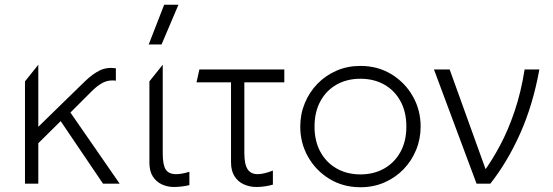

<svg xmlns="http://www.w3.org/2000/svg" viewBox="-20 -772 2326 807"><path d="M85 0V-430L141 -500V-239L268 -363Q308 -402 338.5 -431.5Q369 -461 399 -475.8Q429 -490.5 467 -485V-433Q437 -437 413.5 -425Q390 -413 365.8 -388.8Q341.5 -364.5 309 -332L276 -299L483 0H413L235 -263L141 -170V0Z M712 14Q684 14 660.2 3Q636.5 -8 622.2 -30.5Q608 -53 608 -88V-430L664 -500V-128Q664 -78.5 676.8 -59.2Q689.5 -40 720 -40Q730 -40 743.2 -42Q756.5 -44 776 -50V6Q763.5 9.5 743.8 11.8Q724 14 712 14ZM605 -585 670 -752H730L659 -585Z M1059 14Q1029.5 14 1005 3Q980.5 -8 965.8 -31Q951 -54 951 -90V-426H806L818 -480H1175V-426H1007V-129Q1007 -82 1020.5 -61Q1034 -40 1063 -40Q1076 -40 1091.8 -43.8Q1107.5 -47.5 1127 -55V4Q1112 8.5 1093.5 11.2Q1075 14 1059 14Z M1495 15Q1422.5 15 1365.2 -19.8Q1308 -54.5 1275 -112.5Q1242 -170.5 1242 -240Q1242 -292 1261 -338.2Q1280 -384.5 1314.2 -419.8Q1348.5 -455 1394.5 -475Q1440.5 -495 1495 -495Q1567.5 -495 1624.8 -460.2Q1682 -425.5 1715 -367.5Q1748 -309.5 1748 -240Q1748 -188 1729 -141.8Q1710 -95.5 1675.8 -60.2Q1641.5 -25 1595.5 -5Q1549.5 15 1495 15ZM1495 -39Q1551.5 -39 1595 -63.8Q1638.5 -88.5 1663.2 -133.5Q1688 -178.5 1688 -240Q1688 -301.5 1663.2 -346.8Q1638.5 -392 1595 -416.5Q1551.5 -441 1495 -441Q1438.5 -441 1395 -416.5Q1351.5 -392 1326.8 -346.8Q1302 -301.5 1302 -240Q1302 -178.5 1326.8 -133.5Q1351.5 -88.5 1395 -63.8Q1438.5 -39 1495 -39Z M1983 0 1804 -480H1870L2026 -47H2011Q2047.5 -96.5 2081.8 -160.8Q2116 -225 2143 -304.8Q2170 -384.5 2185 -480H2247Q2220 -331 2166.5 -211.2Q2113 -91.5 2041 0Z"/></svg>

Font: Geologica-Sharp
Style: Regular
Weight: 100
Designer: Sindre Bremnes, Frode Helland
Foundry: Monokrom Skriftforlag AS
Version: Version 1.010;gftools[0.9.28]